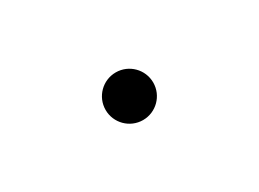

<svg xmlns="http://www.w3.org/2000/svg" viewBox="-23 -503 546 405"><g transform="rotate(-30 250.0 -300.0)"><path d="M192 -300C192 -268 218 -242 250 -242C282 -242 308 -268 308 -300C308 -332 282 -358 250 -358C218 -358 192 -332 192 -300Z"/></g></svg>

Font: Reem Kufi
Style: Regular
Weight: 400
Designer: Khaled Hosny
Version: Version 0.007